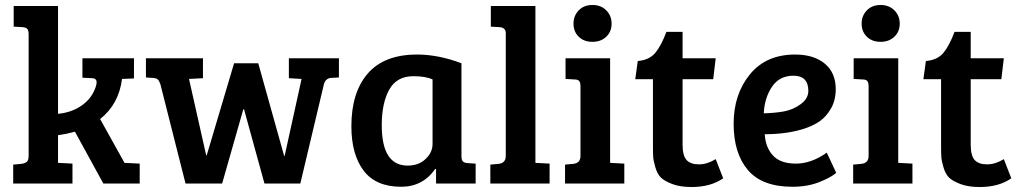

<svg xmlns="http://www.w3.org/2000/svg" viewBox="-20 -737 4086 771"><path d="M95 -112V-599Q95 -615 89.5 -621Q84 -627 70 -628L35 -630V-713H213V-280Q268 -285 309 -314Q350 -343 365 -390Q368 -400 368 -406Q368 -423 349 -423L311 -425V-503H518V-422L470 -420Q457 -318 382 -259L480 -83L541 -80V0H395L281 -208Q248 -199 213 -194V-83H214L271 -80V0H33V-76L66 -79Q81 -81 88 -87.5Q95 -94 95 -112Z M920 -483H1017L1121 -111H1123L1191 -420L1140 -423V-503H1341V-426L1308 -424Q1288 -422 1281 -400L1186 0H1042L960 -298H957L872 0H725L624 -399Q619 -413 613.5 -418Q608 -423 595 -424L566 -426V-503H795V-423L739 -420L808 -113H810Z M1833 -483V-111Q1833 -95 1838.5 -89Q1844 -83 1858 -82L1890 -80V0H1731V-58L1728 -59Q1678 13 1591 13Q1489 13 1440 -52Q1391 -117 1391 -230Q1391 -366 1457 -442Q1523 -518 1655 -518Q1740 -518 1833 -483ZM1717 -159V-418Q1689 -431 1640 -431Q1573 -431 1543 -377Q1513 -323 1513 -234Q1513 -72 1617 -72Q1661 -72 1689 -98.5Q1717 -125 1717 -159Z M2130 -713V-83L2187 -80V0H1949V-76L1982 -79Q2011 -82 2011 -111V-604Q2011 -626 1986 -628L1951 -630V-713Z M2430 -503V-83L2487 -80V0H2249V-76L2282 -79Q2311 -82 2311 -111V-389Q2311 -406 2305.5 -412Q2300 -418 2286 -418L2251 -420V-503ZM2304 -589.5Q2283 -610 2283 -642Q2283 -674 2304 -695.5Q2325 -717 2359 -717Q2393 -717 2414.5 -695.5Q2436 -674 2436 -642Q2436 -610 2414.5 -589.5Q2393 -569 2359 -569Q2325 -569 2304 -589.5Z M2656 -609H2721V-503H2854L2844 -419H2721V-156Q2721 -112 2737 -94.5Q2753 -77 2786.5 -77Q2820 -77 2854 -98L2884 -21Q2834 14 2757 14Q2712 14 2681 2.5Q2650 -9 2635 -23Q2620 -37 2612 -64Q2604 -91 2603 -106.5Q2602 -122 2602 -152V-419H2531L2541 -492Q2588 -496 2612 -525.5Q2636 -555 2656 -609Z M3173 -518Q3248 -518 3292 -481.5Q3336 -445 3336 -379Q3336 -335 3317 -301.5Q3298 -268 3270 -249Q3242 -230 3202 -218Q3135 -198 3051 -198Q3054 -145 3084 -112.5Q3114 -80 3176 -80Q3238 -80 3300 -124L3338 -43Q3318 -25 3270.5 -6Q3223 13 3162 13Q3040 13 2983 -54.5Q2926 -122 2926 -240Q2926 -358 2991 -438Q3056 -518 3173 -518ZM3226 -372Q3226 -433 3166 -433Q3110 -433 3080 -388.5Q3050 -344 3047 -282Q3091 -283 3127.5 -289.5Q3164 -296 3195 -318.5Q3226 -341 3226 -372Z M3587 -503V-83L3644 -80V0H3406V-76L3439 -79Q3468 -82 3468 -111V-389Q3468 -406 3462.5 -412Q3457 -418 3443 -418L3408 -420V-503ZM3461 -589.5Q3440 -610 3440 -642Q3440 -674 3461 -695.5Q3482 -717 3516 -717Q3550 -717 3571.5 -695.5Q3593 -674 3593 -642Q3593 -610 3571.5 -589.5Q3550 -569 3516 -569Q3482 -569 3461 -589.5Z M3813 -609H3878V-503H4011L4001 -419H3878V-156Q3878 -112 3894 -94.5Q3910 -77 3943.5 -77Q3977 -77 4011 -98L4041 -21Q3991 14 3914 14Q3869 14 3838 2.5Q3807 -9 3792 -23Q3777 -37 3769 -64Q3761 -91 3760 -106.5Q3759 -122 3759 -152V-419H3688L3698 -492Q3745 -496 3769 -525.5Q3793 -555 3813 -609Z"/></svg>

Font: Bree Serif
Style: Regular
Weight: 400
Designer: Veronika Burian, Jos Scaglione
Foundry: TypeTogether
Version: Version 1.002